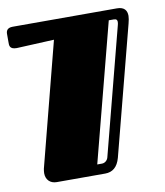

<svg xmlns="http://www.w3.org/2000/svg" viewBox="-75 -562 652 760"><g transform="rotate(-10 251.5 -182.0)"><path d="M287 136C316 136 337 120 347 83L481 -433C484 -444 486 -456 486 -463C486 -485 475 -500 446 -500H27C5 -500 0 -488 0 -476V-444C0 -431 -2 -414 28 -414L179 -421L51 75C50 81 49 87 49 93C49 119 66 136 92 136ZM306 75C303 86 293 95 281 95H262L406 -459H426C437 -459 440 -454 440 -447C440 -442 439 -438 438 -434Z"/></g></svg>

Font: Fascinate Inline
Style: Regular
Weight: 900
Designer: Astigmatic (AOETI)
Foundry: Astigmatic (AOETI)
Version: Version 1.000